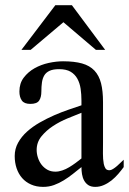

<svg xmlns="http://www.w3.org/2000/svg" viewBox="-20 -710 497 739"><path d="M349.1 -518.1 224.1 -624.5 98.1 -518.1H62.5L192.9 -689.9H256.8L384.8 -518.1ZM456.1 -66.9Q446.8 -54.2 435.1 -40.5Q423.3 -26.9 409.7 -15.9Q396 -4.9 379.9 2.2Q363.8 9.3 346.7 9.3Q330.6 9.3 320.3 2.7Q310.1 -3.9 304 -14.9Q297.9 -25.9 295.7 -39.3Q293.5 -52.7 293.5 -66.9L259.8 -40Q243.2 -26.9 225.3 -15.9Q207.5 -4.9 188 2.2Q168.5 9.3 146 9.3Q120.1 9.3 99.6 0.2Q79.1 -8.8 65.2 -24.7Q51.3 -40.5 43.9 -62.3Q36.6 -84 36.6 -109.4Q36.6 -137.2 49.6 -160.6Q62.5 -184.1 84 -203.4Q105.5 -222.7 132.8 -238.3Q160.2 -253.9 188.7 -266.4Q217.3 -278.8 244.6 -288.1L293.5 -304.7V-323.2Q293.5 -346.7 290.3 -368.4Q287.1 -390.1 277.8 -407Q268.6 -423.8 252 -433.8Q235.4 -443.8 207.5 -443.8Q184.6 -443.8 170.9 -437.5Q157.2 -431.2 150.4 -419.7Q143.6 -408.2 141.4 -392.3Q139.2 -376.5 139.2 -357.9Q139.2 -335.4 130.6 -322.8Q122.1 -310.1 96.7 -310.1Q73.2 -310.1 64 -323.2Q54.7 -336.4 54.7 -357.9Q54.7 -389.2 71.3 -411.1Q87.9 -433.1 113 -447.3Q138.2 -461.4 167.5 -467.8Q196.8 -474.1 222.7 -474.1Q266.1 -474.1 295.7 -465.8Q325.2 -457.5 343.3 -438.5Q361.3 -419.4 368.9 -389.6Q376.5 -359.9 376.5 -316.9V-160.2Q376.5 -140.6 376.2 -119.4Q376 -98.1 379.4 -79.1Q381.3 -69.8 385.7 -62.3Q390.1 -54.7 401.4 -54.7Q407.2 -54.7 415 -59.6Q422.9 -64.5 430.7 -71.3Q438.5 -78.1 445.3 -85L456.1 -95.2ZM293.5 -275.9 240.2 -254.4Q210.4 -242.2 184.3 -225.1Q158.2 -208 139.6 -185.3Q121.1 -162.6 121.1 -132.8Q121.1 -118.2 126 -103Q130.9 -87.9 140.1 -75.9Q149.4 -64 162.6 -56.6Q175.8 -49.3 192.9 -49.3Q206.1 -49.3 219.7 -54Q233.4 -58.6 246.3 -66.4Q259.3 -74.2 271.2 -83Q283.2 -91.8 293.5 -100.1Z"/></svg>

Font: Simplified Naskh
Style: Regular
Weight: 400
Designer: SIL International
Foundry: Arabeyes
Version: 1.02_alpha